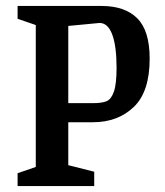

<svg xmlns="http://www.w3.org/2000/svg" viewBox="-20 -624 555 644"><path d="M39 -43 100 -64V-540L39 -561V-604H321Q399 -604 440.5 -562.5Q482 -521 482 -427Q482 -316 428.5 -265Q375 -214 292 -214H209V-70L296 -48V0H39ZM291 -278Q322 -278 337.5 -284.5Q353 -291 362 -316.5Q371 -342 371 -397Q371 -469 356.5 -508Q342 -547 314 -547L209 -537V-278Z"/></svg>

Font: Grenze Medium
Style: Regular
Weight: 500
Designer: Renata Polastri
Foundry: Omnibus-Type
Version: Version 1.002; ttfautohint (v1.8)